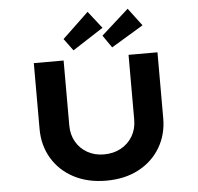

<svg xmlns="http://www.w3.org/2000/svg" viewBox="-62 -1030 1132 1099"><g transform="rotate(-5 504.0 -480.0)"><path d="M504.6 6Q398.5 6 318.4 -36.2Q238.4 -78.4 193.9 -152.9Q149.4 -227.4 149.4 -322V-700.4H320.6V-327Q320.6 -274.1 344.5 -232.7Q368.4 -191.3 410.2 -168.1Q452.1 -144.9 503.6 -144.9Q559 -144.9 601.7 -168.1Q644.3 -191.3 669 -232.7Q693.7 -274.1 693.7 -327V-700.4H859.9V-322Q859.9 -227.4 815.3 -152.9Q770.8 -78.4 691.1 -36.2Q611.4 6 504.6 6ZM382.1 -753.4 330.9 -822.7 481.5 -966 558.6 -867.6ZM604.1 -751.1 554.6 -822.7 711.5 -963.7 788.1 -861.9Z"/></g></svg>

Font: Lexend Tera
Style: Regular
Weight: 400
Designer: Bonnie Shaver-Troup, Thomas Jockin
Foundry: Lexend
Version: Version 1.007